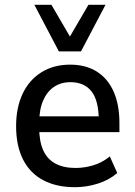

<svg xmlns="http://www.w3.org/2000/svg" viewBox="-20 -770 561 799"><path d="M292 9Q215 9 160 -20Q105 -49 76 -106Q47 -163 47 -245Q47 -322 74 -379.5Q101 -437 152 -469Q203 -501 272 -501Q337 -501 383 -472Q429 -443 453 -388.5Q477 -334 477 -257V-220H126V-286H407L391 -269Q391 -351 361 -389.5Q331 -428 273 -428Q233 -428 204 -408Q175 -388 159 -350.5Q143 -313 143 -256V-240Q143 -182 160 -144.5Q177 -107 211 -89Q245 -71 294 -71Q331 -71 368 -82Q405 -93 437 -119L468 -50Q433 -20 386 -5.5Q339 9 292 9ZM225 -556 123 -750H194L271 -618L348 -750H419L317 -556Z"/></svg>

Font: Nunito Sans 10pt SemiCondensed SemiBold
Style: Regular
Weight: 600
Width: 4
Designer: Vernon Adams
Foundry: Vernon Adams
Version: Version 3.101;gftools[0.9.27]